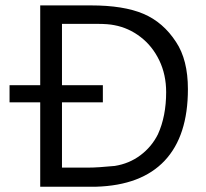

<svg xmlns="http://www.w3.org/2000/svg" viewBox="-20 -708 780 728"><path d="M16.2 0ZM343.8 0H132.5V-320H16.2V-385H132.5V-687.5H325Q448.8 -687.5 523.8 -655.6Q598.8 -623.8 647.5 -548.8Q692.5 -481.2 692.5 -370Q692.5 -192.5 604.4 -98.8Q516.2 -5 343.8 0ZM315 -72.5Q350 -72.5 415 -78.8Q470 -87.5 512.5 -119.4Q555 -151.2 578.8 -198.8Q610 -267.5 610 -358.8Q610 -425 583.8 -479.4Q557.5 -533.8 512.5 -568.1Q467.5 -602.5 413.8 -612.5Q390 -617.5 348.8 -617.5H215V-385H370V-320H215V-72.5Z"/></svg>

Font: Cambay
Style: Regular
Weight: 400
Designer: Pooja Saxena
Foundry: Pooja Saxena
Version: Version 1.181;PS 001.181;hotconv 1.0.70;makeotf.lib2.5.58329